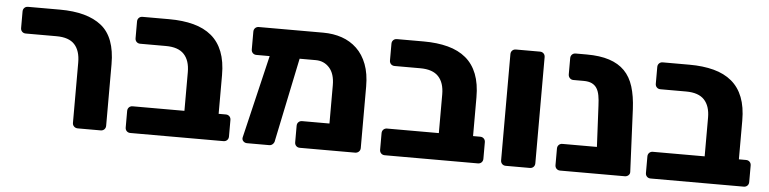

<svg xmlns="http://www.w3.org/2000/svg" viewBox="-40 -758 3760 939"><g transform="rotate(5 1840.0 -288.5)"><path d="M360 0Q349 0 341.5 -7Q334 -14 334 -25V-321Q334 -379 306 -409.5Q278 -440 217 -440H66Q55 -440 48 -447Q41 -454 41 -465V-546Q41 -557 48 -564Q55 -571 66 -571H222Q357 -571 427 -515Q497 -459 497 -327V-25Q497 -14 490 -7Q483 0 472 0Z M618 0Q607 0 600 -7Q593 -14 593 -25V-106Q593 -117 600 -124Q607 -131 618 -131H872V-321Q872 -378 843.5 -408.5Q815 -439 754 -439H628Q617 -439 610 -446Q603 -453 603 -464V-546Q603 -557 610 -564Q617 -571 628 -571H759Q826 -571 878.5 -557Q931 -543 967 -513Q1003 -483 1021.5 -435.5Q1040 -388 1040 -321V-131H1075Q1086 -131 1093 -124Q1100 -117 1100 -106V-25Q1100 -14 1093 -7Q1086 0 1075 0Z M1411 -434 1326 -26Q1325 -15 1317.5 -7.5Q1310 0 1300 0H1191Q1180 0 1172.5 -7.5Q1165 -15 1167 -26L1264 -434H1199Q1188 -434 1181 -441Q1174 -448 1174 -459V-546Q1174 -557 1181 -564Q1188 -571 1199 -571H1515Q1565 -571 1607 -556.5Q1649 -542 1680.5 -512Q1712 -482 1729.5 -436Q1747 -390 1747 -327V-25Q1747 -14 1739.5 -7Q1732 0 1721 0H1450Q1439 0 1432 -7Q1425 -14 1425 -25V-106Q1425 -117 1432 -124Q1439 -131 1450 -131H1584V-319Q1584 -375 1557.5 -404.5Q1531 -434 1490 -434Z M1867 0Q1856 0 1849 -7Q1842 -14 1842 -25V-106Q1842 -117 1849 -124Q1856 -131 1867 -131H2121V-321Q2121 -378 2092.5 -408.5Q2064 -439 2003 -439H1877Q1866 -439 1859 -446Q1852 -453 1852 -464V-546Q1852 -557 1859 -564Q1866 -571 1877 -571H2008Q2075 -571 2127.5 -557Q2180 -543 2216 -513Q2252 -483 2270.5 -435.5Q2289 -388 2289 -321V-131H2324Q2335 -131 2342 -124Q2349 -117 2349 -106V-25Q2349 -14 2342 -7Q2335 0 2324 0Z M2461 0Q2450 0 2443 -7Q2436 -14 2436 -25V-546Q2436 -557 2443 -564Q2450 -571 2461 -571H2579Q2590 -571 2597 -564Q2604 -557 2604 -546V-25Q2604 -14 2597 -7Q2590 0 2579 0Z M2728 0Q2717 0 2710 -7Q2703 -14 2703 -25V-106Q2703 -117 2710 -124Q2717 -131 2728 -131H2897L2887 -333Q2886 -361 2882 -382.5Q2878 -404 2869 -418Q2860 -432 2844.5 -439.5Q2829 -447 2804 -447H2754Q2743 -447 2736 -454.5Q2729 -462 2729 -473V-552Q2729 -563 2736 -570Q2743 -577 2754 -577H2808Q2873 -577 2919 -562Q2965 -547 2994.5 -517Q3024 -487 3038.5 -440.5Q3053 -394 3056 -331L3070 -25Q3071 -14 3063.5 -7Q3056 0 3045 0Z M3172 0Q3161 0 3154 -7Q3147 -14 3147 -25V-106Q3147 -117 3154 -124Q3161 -131 3172 -131H3426V-321Q3426 -378 3397.5 -408.5Q3369 -439 3308 -439H3182Q3171 -439 3164 -446Q3157 -453 3157 -464V-546Q3157 -557 3164 -564Q3171 -571 3182 -571H3313Q3380 -571 3432.5 -557Q3485 -543 3521 -513Q3557 -483 3575.5 -435.5Q3594 -388 3594 -321V-131H3629Q3640 -131 3647 -124Q3654 -117 3654 -106V-25Q3654 -14 3647 -7Q3640 0 3629 0Z"/></g></svg>

Font: Fz Rubik
Style: Bold
Weight: 700
Designer: Hubert and Fischer
Foundry: Hubert and Fischer
Version: Vit hóa bi FontZin.com